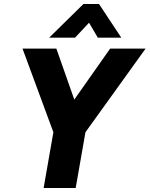

<svg xmlns="http://www.w3.org/2000/svg" viewBox="-20 -944 751 964"><path d="M248 -280 93 -700H263L353 -444L533 -700H711L409 -280L360 0H199ZM399 -924H477L589 -755H471L427 -830L357 -755H227Z"/></svg>

Font: Sarabun ExtraBold
Style: Italic
Weight: 800
Italic angle: -10°
Designer: Suppakit Chalermlarp | Katatrad Co.,Ltd.
Foundry: Cadson Demak Co.,Ltd.
Version: Version 1.000; ttfautohint (v1.6)